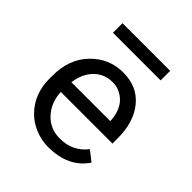

<svg xmlns="http://www.w3.org/2000/svg" viewBox="-197 -849 993 993"><g transform="rotate(45 300.0 -352.5)"><path d="M310.5 -463.9Q251 -463.9 210 -423.8Q169.4 -383.8 159.2 -312.5H443.4V-319.3Q437.5 -415 366.2 -451.2Q341.8 -463.9 310.5 -463.9ZM526.9 -92.3Q459 9.8 309.6 9.8Q262.7 9.8 215.8 -9.3Q168.9 -28.3 136.2 -62.5Q65.9 -134.8 65.9 -245.6V-266.1Q65.9 -389.2 138.2 -463.4Q210.4 -538.1 314 -538.1Q417 -538.1 475.6 -466.3Q533.7 -394.5 533.7 -278.8V-238.3H156.2Q159.2 -164.1 205.1 -114.3Q251 -64 323.2 -64Q416.5 -64 471.7 -135.3ZM479 -645.5H130.4V-715.3H479Z"/></g></svg>

Font: RobotoMono-Regular
Style: Regular
Weight: 400
Designer: Google
Version: Version 2.000985; 2015; ttfautohint (v1.3)